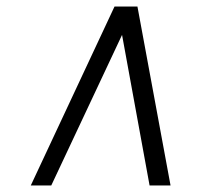

<svg xmlns="http://www.w3.org/2000/svg" viewBox="-20 -768 635 586"><path d="M74 -202 329.5 -748H399.5L500.5 -202H436.5L352.5 -661.5L136.5 -202Z"/></svg>

Font: Merriweather 24pt SemiCondensed Light
Style: Italic
Weight: 300
Width: 4
Italic angle: -7.8°
Designer: Eben Sorkin
Foundry: Eben Sorkin
Version: Version 2.101